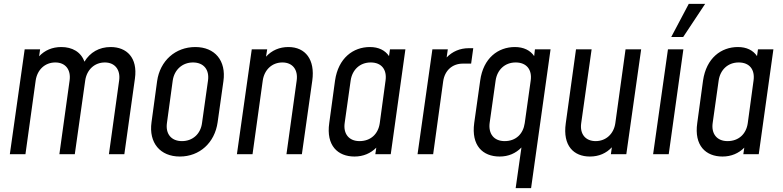

<svg xmlns="http://www.w3.org/2000/svg" viewBox="-20 -800 4064 996"><path d="M554 -556C494 -556 447 -528 418 -480C400 -531 354 -556 298 -556C251 -556 212 -539 183 -508L188 -544H108L31 0H112L165 -382C173 -438 213 -476 267 -476C320 -476 349 -438 341 -382L288 0H368L422 -382C430 -438 470 -476 524 -476C576 -476 606 -438 598 -382L545 0H625L680 -393C695 -501 637 -556 554 -556Z M913 12C1015 12 1094 -59 1109 -166L1139 -379C1154 -485 1095 -556 993 -556C890 -556 810 -485 795 -379L766 -166C751 -59 811 12 913 12ZM924 -68C868 -68 838 -106 846 -162L876 -382C884 -438 926 -476 981 -476C1037 -476 1067 -438 1059 -382L1028 -162C1021 -106 980 -68 924 -68Z M1476 -556C1430 -556 1390 -539 1360 -506L1366 -544H1286L1209 0H1290L1343 -382C1351 -438 1391 -476 1445 -476C1498 -476 1527 -438 1519 -382L1466 0H1546L1600 -382C1615 -490 1565 -556 1476 -556Z M2003 -544 1998 -509C1978 -539 1944 -556 1899 -556C1812 -556 1735 -499 1718 -382L1688 -162C1671 -45 1732 12 1819 12C1865 12 1903 -5 1932 -34L1927 0H2007L2083 -544ZM1980 -382 1950 -161C1942 -105 1903 -68 1845 -68C1790 -68 1760 -106 1768 -162L1799 -382C1807 -438 1847 -476 1903 -476C1960 -476 1988 -438 1980 -382Z M2412 -550C2366 -550 2327 -533 2297 -502L2303 -544H2223L2146 0H2227L2279 -378C2287 -435 2327 -470 2381 -470H2424L2435 -550Z M2755 -544 2751 -509C2731 -539 2696 -556 2651 -556C2564 -556 2487 -499 2471 -382L2440 -162C2424 -45 2484 12 2572 12C2618 12 2656 -5 2685 -35L2655 176H2735L2836 -544ZM2733 -382 2702 -161C2694 -105 2656 -68 2598 -68C2542 -68 2513 -106 2520 -162L2551 -382C2559 -438 2599 -476 2655 -476C2712 -476 2741 -438 2733 -382Z M3225 -544 3172 -161C3164 -105 3123 -68 3070 -68C3017 -68 2987 -105 2995 -161L3049 -544H2968L2915 -161C2898 -43 2957 12 3040 12C3087 12 3125 -5 3154 -36L3149 0H3229L3306 -544Z M3462 -608H3524L3638 -780H3553ZM3368 0H3449L3525 -544H3445Z M3912 -544 3907 -509C3887 -539 3853 -556 3808 -556C3721 -556 3644 -499 3627 -382L3597 -162C3580 -45 3641 12 3728 12C3774 12 3812 -5 3841 -34L3836 0H3916L3992 -544ZM3889 -382 3859 -161C3851 -105 3812 -68 3754 -68C3699 -68 3669 -106 3677 -162L3708 -382C3716 -438 3756 -476 3812 -476C3869 -476 3897 -438 3889 -382Z"/></svg>

Font: Mohave
Style: Italic
Weight: 400
Italic angle: -8°
Designer: Gumpita Rahayu
Foundry: Tokotype
Version: Version 2.002;PS 002.002;hotconv 1.0.88;makeotf.lib2.5.64775